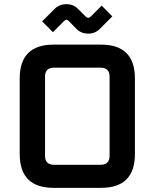

<svg xmlns="http://www.w3.org/2000/svg" viewBox="-20 -905 745 925"><path d="M75 -163V-527Q75 -690 238 -690H467Q630 -690 630 -527V-163Q630 0 467 0H238Q75 0 75 -163ZM197 -154Q197 -111 241 -111H464Q508 -111 508 -154V-536Q508 -579 464 -579H241Q197 -579 197 -536ZM183 -802 244 -863Q267 -885 300 -885Q333 -885 355 -863L393 -825Q400 -819 405 -819Q410 -819 417 -825L470 -878L521 -826L460 -765Q438 -743 405 -743Q372 -743 349 -765L312 -803Q306 -810 300.5 -810Q295 -810 288 -803L235 -750Z"/></svg>

Font: Oxanium ExtraLight SemiBold
Style: Regular
Weight: 600
Version: Version 2.000